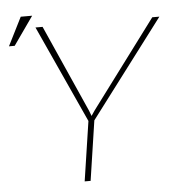

<svg xmlns="http://www.w3.org/2000/svg" viewBox="-54 -815 802 866"><g transform="rotate(-5 347.5 -382.5)"><path d="M341.8 -315.9 351.1 -291.5 367.7 -315.9 662.6 -710.9H694.8L361.8 -270.5L321.3 0H294.4L335 -270L133.8 -710.9H166ZM71.8 -765.1H123.5L33.2 -636.7H7.3Z"/></g></svg>

Font: Roboto-ThinItalic
Style: Italic
Weight: 250
Italic angle: -12°
Designer: Google
Version: Version 1.100141; 2013; ttfautohint (v0.94.14-c901) -l 8 -r 